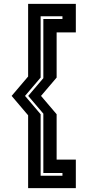

<svg xmlns="http://www.w3.org/2000/svg" viewBox="-20 -770 451 990"><path d="M189.5 -181V136H302V122H203.5V-184L125.5 -275.5L203.5 -367V-672H302V-686H189.5V-370L109 -275.5ZM272 -181V53H371V200H125V-175.5L40 -275.5L125 -375.5V-750H371V-603H272V-370L191.5 -275.5Z"/></svg>

Font: Tourney
Style: Bold
Weight: 700
Designer: Tyler Finck
Foundry: Etcetera Type Co
Version: Version 1.015